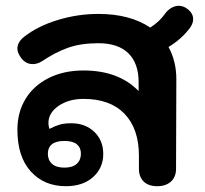

<svg xmlns="http://www.w3.org/2000/svg" viewBox="-20 -632 706 662"><path d="M646 -566Q646 -549 632 -532Q604 -496 561 -470Q588 -421 588 -359L587 -50Q587 -22 569.5 -6Q552 10 522 10Q492 10 475.5 -6Q459 -22 459 -50V-95Q459 -188 409.5 -239.5Q360 -291 268 -291Q217 -291 182 -267Q147 -243 147 -208Q147 -199 150 -188H151Q171 -198 186.5 -202.5Q202 -207 226 -207Q274 -207 305 -177.5Q336 -148 336 -101Q336 -53 301 -21.5Q266 10 207 10Q132 10 86 -41Q40 -92 40 -185Q40 -244 67.5 -290Q95 -336 147 -362.5Q199 -389 268 -389Q389 -389 458 -318V-348Q458 -414 422.5 -448.5Q387 -483 319 -483Q259 -483 215 -467.5Q171 -452 125 -421Q109 -411 93 -411Q69 -411 53 -432Q40 -450 40 -464Q40 -487 63 -505Q110 -542 179 -563Q248 -584 319 -584Q428 -584 498 -537Q531 -558 550 -586Q558 -597 570.5 -604.5Q583 -612 596 -612Q612 -612 625 -602Q646 -587 646 -566ZM145 -102Q145 -80 159.5 -67Q174 -54 202 -54Q230 -54 244.5 -67Q259 -80 259 -102Q259 -123 245 -134.5Q231 -146 202 -146Q173 -146 159 -134.5Q145 -123 145 -102Z"/></svg>

Font: Kodchasan
Style: Bold
Weight: 700
Designer: Katatrad Aksorn Co.,Ltd.
Foundry: Cadson Demak Co.,Ltd.
Version: Version 1.000; ttfautohint (v1.6)